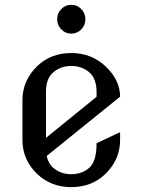

<svg xmlns="http://www.w3.org/2000/svg" viewBox="-20 -767 592 797"><path d="M478.5 -216.3V-185.5Q478.5 -105 418 -45.4Q361.3 9.8 275.9 9.8Q191.4 9.8 133.8 -45.4Q73.2 -104 73.2 -185.5V-351.6Q73.2 -432.6 133.8 -491.7Q190.4 -546.9 275.9 -546.9Q359.4 -546.9 418 -491.7Q478.5 -434.6 478.5 -365.7L173.8 -119.6Q180.7 -87.9 201.2 -70.3Q231.9 -43.9 275.9 -43.9Q319.8 -43.9 350.3 -70.3Q380.9 -96.7 380.9 -172.4L473.6 -216.3ZM170.9 -194.8 380.9 -365.2V-384.8Q380.9 -440.4 350.6 -466.8Q319.8 -493.2 275.9 -493.2Q232.4 -493.2 201.2 -466.8Q170.9 -441.4 170.9 -384.8ZM234.4 -645Q217.3 -662.6 217.3 -687.3Q217.3 -711.9 234.4 -729.5Q251.5 -747.1 275.9 -747.1Q300.3 -747.1 317.4 -729.5Q334.5 -711.9 334.5 -687.3Q334.5 -662.6 317.4 -645Q300.3 -627.4 275.9 -627.4Q251.5 -627.4 234.4 -645Z"/></svg>

Font: Nova Slim
Style: Book
Weight: 400
Version: Version 2.000